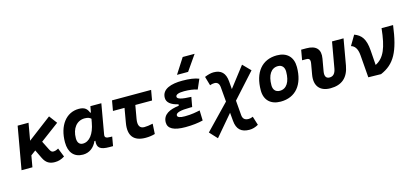

<svg xmlns="http://www.w3.org/2000/svg" viewBox="-78 -1409 4844 2256"><g transform="rotate(-15 2344.0 -280.5)"><path d="M23.4 0H155.8L180.2 -138.7L239.3 -182.6L290 -77.6C321.8 -12.2 366.7 9.8 427.7 9.8C471.2 9.8 505.4 -0.5 547.4 -26.4L504.4 -134.8C480.5 -121.1 462.9 -115.7 441.9 -115.7C422.9 -115.7 411.1 -127 397.9 -153.8L344.2 -260.7L571.8 -430.2L499 -527.3L210.4 -308.6L247.1 -517.6H114.7Z M986.3 -444.3H977.5C959.5 -490.7 933.1 -522.5 858.9 -522.5C704.1 -522.5 601.1 -387.2 601.1 -184.1C601.1 -60.5 662.6 10.3 770 10.3C845.2 10.3 905.8 -32.7 939.5 -109.4H950.7C941.4 -25.9 979.5 4.9 1090.8 4.9H1135.3L1154.8 -106.9H1136.2C1075.2 -106.9 1063.5 -120.6 1069.3 -154.8L1132.8 -517.6H999.5ZM896.5 -397C936.5 -397 958 -386.7 973.6 -371.6L965.3 -325.7C941.4 -191.9 880.4 -115.2 801.8 -115.2C760.7 -115.2 736.8 -144.5 736.8 -196.3C736.8 -316.9 800.8 -397 896.5 -397Z M1531.7 9.8C1572.3 9.8 1611.3 4.4 1646 -5.9L1653.3 -129.4C1613.3 -120.6 1577.6 -115.7 1548.8 -115.7C1493.2 -115.7 1471.2 -155.8 1484.9 -232.9L1513.2 -394.5H1716.8L1738.3 -517.6H1262.7L1241.2 -394.5H1381.8L1351.6 -219.7C1325.2 -68.8 1386.7 9.8 1531.7 9.8Z M2016.1 9.8C2101.1 9.8 2173.8 0.5 2230.5 -13.7L2226.6 -137.2C2180.7 -127.9 2126.5 -115.2 2042 -115.2C1982.4 -115.2 1952.6 -126.5 1952.6 -149.4C1952.6 -182.1 2010.3 -198.2 2127 -198.2H2152.3L2173.8 -316.4C2055.7 -319.8 2004.9 -335 2004.9 -362.3C2004.9 -389.6 2043.5 -402.3 2107.4 -402.3C2170.4 -402.3 2223.1 -395 2268.6 -379.9L2319.8 -498C2270.5 -518.1 2204.1 -527.3 2118.7 -527.3C1986.3 -527.3 1869.1 -493.7 1869.1 -385.3C1869.1 -329.6 1915 -291.5 2006.3 -270.5L2003.4 -253.4C1892.1 -240.7 1805.2 -200.7 1805.2 -103C1805.2 -27.3 1875.5 9.8 2016.1 9.8ZM2077.6 -609.4H2212.9L2341.8 -794.9H2196.8Z M2350.1 234.4 2564.9 -18.1 2573.7 83.5C2582.5 187 2636.2 234.4 2733.9 234.4C2771.5 234.4 2806.2 224.6 2843.8 203.1L2810.5 96.2C2791.5 105 2774.9 108.9 2757.8 108.9C2711.9 108.9 2687.5 87.9 2683.6 42L2668.9 -137.2L2937.5 -434.6L2846.7 -527.3L2657.2 -281.2L2649.4 -376.5C2641.1 -480 2591.3 -527.3 2500 -527.3C2468.3 -527.3 2434.1 -519 2390.1 -501L2421.9 -391.1C2439.9 -398.4 2457 -401.9 2476.1 -401.9C2512.7 -401.9 2533.7 -380.9 2537.6 -334.5L2552.7 -157.7L2264.2 141.6Z M3174.8 9.8C3356 9.8 3462.9 -118.2 3462.9 -335C3462.9 -456.1 3391.1 -527.3 3269.5 -527.3C3088.4 -527.3 2981.4 -397.5 2981.4 -177.7C2981.4 -60.1 3053.2 9.8 3174.8 9.8ZM3198.2 -115.7C3147.5 -115.7 3117.7 -148.4 3117.7 -203.6C3117.7 -328.1 3166.5 -401.9 3248.5 -401.9C3297.9 -401.9 3326.7 -369.1 3326.7 -314C3326.7 -189.5 3278.8 -115.7 3198.2 -115.7Z M3780.8 9.8C3918 9.8 3998.5 -59.6 4023.4 -200.2L4079.1 -517.6H3939L3883.8 -204.1C3873.5 -145.5 3847.7 -115.7 3802.7 -115.7C3760.3 -115.7 3742.2 -145.5 3752.4 -204.1L3778.3 -351.6C3797.9 -460.4 3745.6 -517.6 3627 -517.6H3563.5L3542 -394.5H3591.3C3631.3 -394.5 3642.6 -376.5 3633.8 -326.2L3611.8 -200.2C3588.9 -68.4 3651.9 9.8 3780.8 9.8Z M4241.7 0 4396 2.9C4567.9 -69.8 4641.1 -204.6 4681.6 -517.6H4541.5C4517.1 -285.6 4471.7 -172.4 4362.8 -117.7L4350.1 -296.9C4339.8 -443.4 4292 -496.1 4210.9 -527.3L4139.6 -406.7C4182.6 -395 4213.9 -355.5 4220.2 -274.4Z"/></g></svg>

Font: Cascadia Mono NF
Style: Bold Italic
Weight: 700
Italic angle: -10°
Monospace: yes
Designer: Aaron Bell
Foundry: Saja Typeworks
Version: Version 2404.023